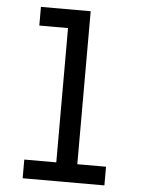

<svg xmlns="http://www.w3.org/2000/svg" viewBox="-53 -777 605 819"><g transform="rotate(5 250.0 -367.5)"><path d="M75 0V-80H212V-655H89V-735H302V-80H425V0Z"/></g></svg>

Font: Iosevka Custom Medium
Style: Regular
Weight: 500
Monospace: yes
Designer: Belleve Invis
Foundry: Belleve Invis
Version: Version 32.5.0; ttfautohint (v1.8.4)